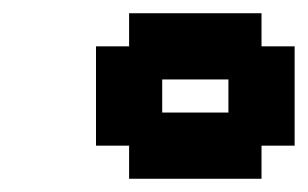

<svg xmlns="http://www.w3.org/2000/svg" viewBox="-20 -620 465 290"><path d="M125 -550V-400H175V-350H375V-400H425V-550H375V-600H175V-550ZM225 -450V-500H325V-450Z"/></svg>

Font: LS-VG5000 Bold Shifted
Style: Regular
Weight: 400
Designer: Justin Bihan, 2021
Foundry: Justin Bihan, 2021
Version: Version 1.000;Glyphs 3.1.2 (3151)